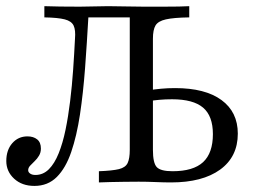

<svg xmlns="http://www.w3.org/2000/svg" viewBox="-26 -591 825 622"><path d="M85.5 11.3Q45.2 11.3 19.8 -12.1Q-5.6 -35.5 -5.6 -69.4Q-5.6 -104.8 13.7 -127Q33.1 -149.2 62.9 -149.2Q82.3 -149.2 94.4 -139.5Q106.5 -129.8 106.5 -109.7Q106.5 -96.8 100.4 -86.7Q94.4 -76.6 86.3 -69Q78.2 -61.3 71.8 -54.4Q65.3 -47.6 65.3 -39.5Q65.3 -33.1 71.8 -28.6Q78.2 -24.2 88.7 -24.2Q113.7 -24.2 132.3 -42.7Q150.8 -61.3 164.1 -94.4Q177.4 -127.4 186.3 -170.6Q195.2 -213.7 201.2 -263.3Q207.3 -312.9 210.9 -364.5Q214.5 -416.1 216.9 -465.3Q219.4 -493.5 212.5 -508.1Q205.6 -522.6 183.9 -528.2Q162.1 -533.9 117.7 -534.7V-571Q137.9 -570.2 169 -569.8Q200 -569.4 232.3 -569.4Q255.6 -569.4 278.2 -570.2Q300.8 -571 324.2 -571Q354.8 -571 379.8 -570.2Q404.8 -569.4 439.5 -569.4Q475.8 -569.4 504 -569.4Q532.3 -569.4 553.2 -569.8Q574.2 -570.2 587.1 -571V-534.7Q536.3 -533.9 511.3 -528.2Q486.3 -522.6 477.8 -508.5Q469.4 -494.4 469.4 -465.3V-105.6Q469.4 -62.9 481.9 -49.6Q494.4 -36.3 533.1 -36.3Q600 -36.3 631.9 -65.7Q663.7 -95.2 663.7 -156.5Q663.7 -215.3 631.9 -242.3Q600 -269.4 531.5 -269.4Q509.7 -269.4 490.7 -267.7Q471.8 -266.1 454 -262.9V-298.4Q475 -301.6 496 -303.6Q516.9 -305.6 541.1 -305.6Q638.7 -305.6 691.5 -266.9Q744.4 -228.2 744.4 -158.1Q744.4 -83.1 687.1 -41.5Q629.8 0 528.2 0Q505.6 0 477.8 -1.2Q450 -2.4 423.4 -2.4Q399.2 -2.4 375.4 -2Q351.6 -1.6 331 -1.2Q310.5 -0.8 294.4 0V-36.3Q337.9 -37.9 359.3 -43.1Q380.6 -48.4 387.5 -62.9Q394.4 -77.4 394.4 -105.6V-540.3L404 -534.7H247.6L260.5 -538.7Q255.6 -451.6 249.6 -370.6Q243.5 -289.5 233.1 -220.2Q222.6 -150.8 204.8 -98.8Q187.1 -46.8 158.1 -17.7Q129 11.3 85.5 11.3Z"/></svg>

Font: Playfair 9pt Light
Style: Regular
Weight: 300
Designer: Claus Eggers Sørensen
Foundry: Claus Eggers Sørensen
Version: Version 2.001;gftools[0.9.30]